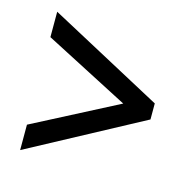

<svg xmlns="http://www.w3.org/2000/svg" viewBox="-71 -600 553 555"><g transform="rotate(15 205.5 -322.0)"><path d="M35 -191V-115L376 -298V-346L35 -529V-453L288 -322Z"/></g></svg>

Font: Noto Sans Devanagari UI ExtraCondensed
Style: Regular
Weight: 400
Width: 2
Designer: Jelle Bosma - Monotype Design Team
Foundry: Monotype Imaging Inc.
Version: Version 2.003